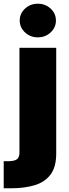

<svg xmlns="http://www.w3.org/2000/svg" viewBox="-54 -801 370 1025"><path d="M49.8 -545.9H246.1V18.6Q246.1 90.3 216.1 130.6Q186 170.9 131.8 187.5Q77.6 204.1 5.9 204.1H-34.2V59.6H-11.7Q23.9 59.6 36.9 48.8Q49.8 38.1 49.8 14.6ZM147.9 -601.6Q107.9 -601.6 79.6 -627.9Q51.3 -654.3 51.3 -691.4Q51.3 -729 79.6 -755.1Q107.9 -781.2 147.9 -781.2Q188 -781.2 216.3 -755.1Q244.6 -729 244.6 -691.4Q244.6 -654.3 216.3 -627.9Q188 -601.6 147.9 -601.6Z"/></svg>

Font: Inter Black
Style: Regular
Weight: 900
Designer: Rasmus Andersson
Foundry: rsms
Version: Version 4.000;git-a52131595